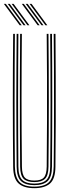

<svg xmlns="http://www.w3.org/2000/svg" viewBox="-20 -977 358 1003"><path d="M159.2 6Q104.2 6 76.9 -18.8Q49.5 -43.5 48.8 -105.8Q48 -183.2 47.5 -268.5Q47 -353.8 47 -443.2Q47 -532.8 47.4 -622.9Q47.8 -713 48.8 -800H57.8Q57 -721.8 56.6 -631Q56.2 -540.2 56.2 -446.5Q56.2 -352.8 56.6 -265.5Q57 -178.2 57.8 -107.2Q58.5 -51.5 81.5 -26.8Q104.5 -2 159.2 -2Q214.2 -2 237.1 -26.8Q260 -51.5 260.5 -107.2Q261.2 -176.8 261.8 -260.6Q262.2 -344.5 262.2 -436.1Q262.2 -527.8 261.9 -620.5Q261.5 -713.2 260.5 -800H269.8Q270.8 -694.2 271.1 -577.2Q271.5 -460.2 271.2 -340.4Q271 -220.5 269.5 -105.8Q269 -43 241.4 -18.5Q213.8 6 159.2 6ZM159.2 -9.8Q112.5 -9.8 90 -30.8Q67.5 -51.8 67 -106.2Q66.2 -182.5 65.8 -267.5Q65.2 -352.5 65.2 -442.4Q65.2 -532.2 65.8 -622.8Q66.2 -713.2 67 -800H76Q75.2 -720.5 74.9 -630.8Q74.5 -541 74.5 -449Q74.5 -357 74.9 -269.4Q75.2 -181.8 76 -106.5Q76.5 -56.5 96.4 -37.1Q116.2 -17.8 159.2 -17.8Q202.2 -17.8 222.1 -36.9Q242 -56 242.2 -106.5Q243 -181.2 243.5 -266.2Q244 -351.2 244 -441.4Q244 -531.5 243.5 -622.4Q243 -713.2 242.2 -800H251.5Q252.2 -720 252.6 -630.2Q253 -540.5 253 -448.8Q253 -357 252.6 -269.6Q252.2 -182.2 251.5 -106.2Q251 -52.2 228.8 -31Q206.5 -9.8 159.2 -9.8ZM159.2 -25.8Q120.8 -25.8 103.2 -43.1Q85.8 -60.5 85.2 -106.5Q84.2 -199.2 83.9 -316.1Q83.5 -433 83.8 -558Q84 -683 85.2 -800H94.2Q93.5 -717.2 93 -632.5Q92.5 -547.8 92.5 -460.9Q92.5 -374 93 -285.4Q93.5 -196.8 94.5 -106.5Q95 -65.5 109.5 -49.6Q124 -33.8 159.2 -33.8Q194.8 -33.8 209.1 -49.6Q223.5 -65.5 224 -106.5Q225.2 -232.5 225.6 -347.4Q226 -462.2 225.6 -573.6Q225.2 -685 224 -800H233.2Q234 -722 234.5 -631.5Q235 -541 235 -447.6Q235 -354.2 234.5 -266.5Q234 -178.8 233.2 -106.5Q232.8 -59.8 215 -42.8Q197.2 -25.8 159.2 -25.8ZM123.5 -845 40.8 -956.8H51L133.5 -845ZM83 -845 0.2 -956.8H10.5L93.2 -845ZM103.2 -845 20.5 -956.8H30.8L113.5 -845ZM217.2 -845 134.5 -956.8H144.8L227.2 -845ZM176.8 -845 94 -956.8H104.2L187 -845ZM197 -845 114.2 -956.8H124.5L207 -845Z"/></svg>

Font: Big Shoulders Inline Display Thin Light
Style: Regular
Weight: 300
Version: Version 2.002